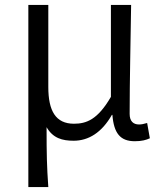

<svg xmlns="http://www.w3.org/2000/svg" viewBox="-20 -560 661 779"><path d="M95 199H176C170 113 169 66 169 -44C195 1 233 11 279 11C339 11 393 -22 434 -94H436C442 -19 468 13 527 13C555 13 573 8 588 1L577 -61C564 -57 554 -55 544 -55C521 -55 506 -68 506 -98C506 -234 510 -391 512 -540H430V-167C376 -74 330 -58 280 -58C206 -58 176 -110 176 -207V-540H95Z"/></svg>

Font: Source Han Sans JP Normal
Style: Regular
Weight: 350
Designer: Ryoko NISHIZUKA 西塚涼子 (kana, bopomofo & ideographs); Paul D. Hunt (Latin, Greek & Cyrillic); Sandoll Communications 산돌커뮤니
Foundry: Adobe
Version: Version 2.002;hotconv 1.0.116;makeotfexe 2.5.65601